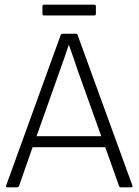

<svg xmlns="http://www.w3.org/2000/svg" viewBox="-20 -799 591 819"><path d="M12 0Q4 0 6 -7L239 -650Q241 -655 247 -655H303Q309 -655 311 -650L545 -7Q547 0 539 0H496Q490 0 488 -5L429 -171H119L61 -5Q58 0 52 0ZM236 -500 136 -218H412L311 -500Q302 -527 293 -553.5Q284 -580 274 -607H273Q264 -580 255 -553.5Q246 -527 236 -500ZM168 -733Q161 -733 161 -740V-772Q161 -779 168 -779H382Q389 -779 389 -772V-740Q389 -733 382 -733Z"/></svg>

Font: Sofia Sans Light
Style: Regular
Weight: 300
Designer: Botio Nikoltchev, Ani Petrova
Foundry: lettersoup
Version: Version 4.100; ttfautohint (v1.8.3)